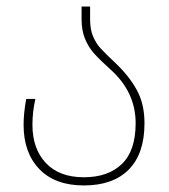

<svg xmlns="http://www.w3.org/2000/svg" viewBox="-20 -556 516 586"><path d="M52 -175Q52 -210 60 -254H88Q79 -215 79 -175Q79 -102 120 -58.5Q161 -15 236 -15Q310 -15 352 -55.5Q394 -96 394 -180Q394 -276 316 -345Q284 -374 267 -393Q250 -412 239.5 -437.5Q229 -463 229 -497V-536H255V-497Q255 -466 264 -445Q273 -424 286.5 -409Q300 -394 333 -363Q375 -323 398 -280.5Q421 -238 421 -180Q421 -87 373 -38.5Q325 10 236 10Q148 10 100 -40Q52 -90 52 -175Z"/></svg>

Font: Noto Sans Georgian Thin Narrow
Style: Regular
Weight: 250
Width: 4
Designer: Monotype Design team
Foundry: Monotype Imaging Inc.
Version: Version 1.000